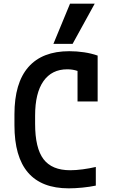

<svg xmlns="http://www.w3.org/2000/svg" viewBox="-20 -1020 640 1050"><path d="M356 10Q59 10 59 -335V-395Q59 -566 135 -653Q211 -740 359 -740Q400 -740 440 -734Q480 -728 514 -716V-465H404V-632Q378 -641 348 -641Q263 -641 217.5 -576Q172 -511 172 -388V-343Q172 -210 218 -149.5Q264 -89 364 -89Q395 -89 432.5 -94Q470 -99 504 -107V-5Q471 2 430.5 6Q390 10 356 10ZM377 -780H272L363 -1000H498Z"/></svg>

Font: M PLUS Code Latin 60 Medium
Style: Regular
Weight: 500
Width: 7
Monospace: yes
Designer: Coji Morishita
Foundry: UNDERFOREST DESIGN
Version: Version 1.005; ttfautohint (v1.8.3)